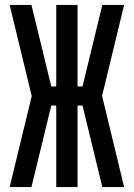

<svg xmlns="http://www.w3.org/2000/svg" viewBox="-20 -755 540 775"><path d="M19 0 108 -367 19 -735H107L187 -406H207V-735H293V-406H313L393 -735H481L392 -368L481 0H393L313 -329H293V0H207V-329H187L107 0Z"/></svg>

Font: Iosevka Curly Medium
Style: Regular
Weight: 500
Monospace: yes
Designer: Belleve Invis
Foundry: Belleve Invis
Version: Version 22.1.2; ttfautohint (v1.8.4)